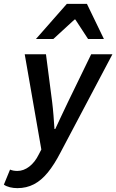

<svg xmlns="http://www.w3.org/2000/svg" viewBox="-68 -772 602 994"><path d="M22 202Q2 202 -16.5 197.5Q-35 193 -48 184L-16 106Q0 113 22 113Q54 113 83.5 90.5Q113 68 133 27L146 2L60 -491H170L202 -244Q206 -212 209 -174Q212 -136 214 -104H218Q234 -137 251 -174.5Q268 -212 284 -244L404 -491H514L246 16Q213 80 179.5 121Q146 162 107.5 182Q69 202 22 202ZM118 -570 278 -752H382L470 -570H388L322 -671H318L208 -570Z"/></svg>

Font: Source Sans 3 SemiBold
Style: Italic
Weight: 600
Italic angle: -11°
Designer: Paul D. Hunt
Foundry: Adobe
Version: Version 3.046;hotconv 1.0.118;makeotfexe 2.5.65603